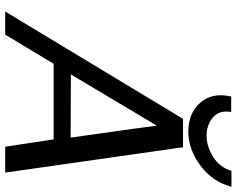

<svg xmlns="http://www.w3.org/2000/svg" viewBox="-108 -824 932 757"><g transform="rotate(90 358.5 -446.0)"><path d="M361 -891H422Q414 -844 443.5 -819Q473 -794 516 -794Q557 -794 598.5 -819.5Q640 -845 654 -892H717Q697 -817 633 -769.5Q569 -722 499 -722Q427 -722 385.5 -769Q344 -816 361 -891ZM26 0 449 -701H561L661 0H559L530 -191H232L117 0ZM274 -259 523 -258Q476 -590 476 -598Q304 -309 274 -259Z"/></g></svg>

Font: Coval
Style: Book Italic
Weight: 350
Foundry: Context Ltd
Version: Version 001.000